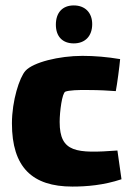

<svg xmlns="http://www.w3.org/2000/svg" viewBox="-20 -675 484 708"><path d="M320 -586C320 -628 294 -655 252 -655C210 -655 186 -628 186 -584C186 -541 210 -515 252 -515C294 -515 320 -542 320 -586ZM413 -120C262 -109 200 -112 200 -225C200 -264 209 -332 221 -337C233 -342 269 -344 310 -343C344 -343 381 -341 407 -339C412 -364 421 -433 423 -457C376 -465 329 -469 284 -469C197 -469 102 -445 74 -414C52 -390 24 -304 24 -220C24 -58 99 13 247 13C299 13 362 8 428 -14Z"/></svg>

Font: FilmFarsi Display
Style: Regular
Weight: 400
Designer: Borna Izadpanah
Foundry: Borna Izadpanah
Version: Version 1.000;PS 001.000;hotconv 1.0.88;makeotf.lib2.5.64775